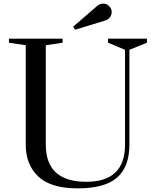

<svg xmlns="http://www.w3.org/2000/svg" viewBox="-20 -1012 850 1052"><path d="M689 -219Q689 -99 622 -39.5Q555 20 406 20Q257 20 189 -45.5Q121 -111 121 -219V-764L29 -778V-800H323V-778L231 -764V-219Q231 -16 453 -16Q665 -16 665 -219V-739L572 -778V-800H785V-778L689 -739ZM558 -900 391 -849 381 -866 513 -980Q527 -992 546 -992Q565 -992 578.5 -978Q592 -964 592 -947Q592 -930 582.5 -917.5Q573 -905 558 -900Z"/></svg>

Font: Prata
Style: Regular
Weight: 400
Designer: Cyreal (www.cyreal.org)
Foundry: Cyreal (www.cyreal.org)
Version: Version 1.010